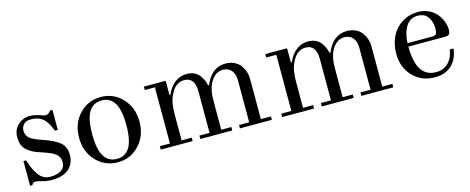

<svg xmlns="http://www.w3.org/2000/svg" viewBox="-30 -851 3113 1271"><g transform="rotate(-15 1526.0 -215.5)"><path d="M61.5 7.8V-162.1H79.1Q89.8 -128.9 100.1 -106Q110.4 -83 125.5 -60.5Q140.6 -38.1 161.1 -26.9Q181.6 -15.6 207 -15.6Q257.3 -15.6 283.9 -34.4Q310.5 -53.2 310.5 -88.9Q310.5 -124 284.7 -144.8Q258.8 -165.5 191.4 -187Q159.7 -196.8 138.7 -207Q117.7 -217.3 99.1 -232.9Q80.6 -248.5 71.5 -271Q62.5 -293.5 62.5 -324.2Q62.5 -376.5 96.7 -408Q130.9 -439.5 177.7 -439.5Q213.4 -439.5 253.4 -424.3Q273.4 -417 280.8 -417Q304.7 -417 317.4 -439.5H334.5V-302.2H314.9Q299.8 -342.8 279.8 -370.1Q262.2 -394 238 -405Q213.9 -416 174.8 -416Q146.5 -416 129.9 -398.2Q113.3 -380.4 113.3 -356.4Q113.3 -340.8 118.4 -328.9Q123.5 -316.9 131.3 -308.3Q139.2 -299.8 155 -291.5Q170.9 -283.2 185.3 -277.3Q199.7 -271.5 225.6 -262.7Q304.2 -235.8 336.7 -205.6Q369.1 -175.3 369.1 -123Q369.1 -64.5 329.8 -28.3Q290.5 7.8 209 7.8Q176.3 7.8 139.6 -3.4Q115.7 -10.3 99.1 -10.3Q84 -10.3 77.6 7.8Z M516.8 -55.7Q457 -119.1 457 -215.8Q457 -312.5 516.8 -376Q576.7 -439.5 664.1 -439.5Q751.5 -439.5 811.3 -376Q871.1 -312.5 871.1 -215.8Q871.1 -119.1 811.3 -55.7Q751.5 7.8 664.1 7.8Q576.7 7.8 516.8 -55.7ZM576.4 -367.7Q546.9 -319.3 546.9 -215.8Q546.9 -112.3 576.4 -64Q606 -15.6 664.1 -15.6Q722.2 -15.6 751.7 -64Q781.2 -112.3 781.2 -215.8Q781.2 -319.3 751.7 -367.7Q722.2 -416 664.1 -416Q606 -416 576.4 -367.7Z M959 0V-23.4H1028.3V-408.2H959V-431.6H1108.4V-333.5L1113.3 -332Q1161.6 -439.5 1253.9 -439.5Q1282.2 -439.5 1304.4 -429Q1326.7 -418.5 1339.8 -400.9Q1353 -383.3 1360.6 -366Q1368.2 -348.6 1372.1 -329.6H1378.4Q1423.8 -439.5 1519 -439.5Q1552.7 -439.5 1579.1 -426.8Q1605.5 -414.1 1620.6 -393.3Q1635.7 -372.6 1643.6 -349.1Q1651.4 -325.7 1651.4 -302.2V-23.4H1720.7V0H1502V-23.4H1571.3V-313.5Q1571.3 -354 1550.3 -379.2Q1529.3 -404.3 1490.2 -404.3Q1461.9 -404.3 1438.5 -385.3Q1415 -366.2 1400.9 -336.4Q1391.1 -316.4 1386.2 -292.2Q1381.3 -268.1 1380.6 -250.5Q1379.9 -232.9 1379.9 -201.2V-23.4H1449.2V0H1230.5V-23.4H1299.8V-305.7Q1299.8 -404.3 1227.5 -404.3Q1168.5 -404.3 1135.7 -338.9Q1119.6 -307.1 1114 -275.1Q1108.4 -243.2 1108.4 -201.2V-23.4H1177.7V0Z M1791 0V-23.4H1860.4V-408.2H1791V-431.6H1940.4V-333.5L1945.3 -332Q1993.7 -439.5 2085.9 -439.5Q2114.3 -439.5 2136.5 -429Q2158.7 -418.5 2171.9 -400.9Q2185.1 -383.3 2192.6 -366Q2200.2 -348.6 2204.1 -329.6H2210.4Q2255.9 -439.5 2351.1 -439.5Q2384.8 -439.5 2411.1 -426.8Q2437.5 -414.1 2452.6 -393.3Q2467.8 -372.6 2475.6 -349.1Q2483.4 -325.7 2483.4 -302.2V-23.4H2552.7V0H2334V-23.4H2403.3V-313.5Q2403.3 -354 2382.3 -379.2Q2361.3 -404.3 2322.3 -404.3Q2293.9 -404.3 2270.5 -385.3Q2247.1 -366.2 2232.9 -336.4Q2223.1 -316.4 2218.3 -292.2Q2213.4 -268.1 2212.6 -250.5Q2211.9 -232.9 2211.9 -201.2V-23.4H2281.2V0H2062.5V-23.4H2131.8V-305.7Q2131.8 -404.3 2059.6 -404.3Q2000.5 -404.3 1967.8 -338.9Q1951.7 -307.1 1946 -275.1Q1940.4 -243.2 1940.4 -201.2V-23.4H2009.8V0Z M2628.9 -210Q2628.9 -273.9 2654.3 -325.9Q2679.7 -377.9 2728.3 -408.7Q2776.9 -439.5 2840.3 -439.5Q2879.4 -439.5 2912.1 -423.8Q2944.8 -408.2 2964.8 -383.8Q2984.9 -359.4 2995.8 -330.6Q3006.8 -301.8 3006.8 -273.4Q3006.8 -252.4 2999.5 -243.4Q2992.2 -234.4 2970.7 -234.4H2718.8Q2718.8 -23.4 2853.5 -23.4Q2906.2 -23.4 2939 -57.6Q2971.7 -91.8 2978.5 -145.5H3003.9Q3002 -117.7 2991.7 -91.6Q2981.4 -65.4 2962.2 -42.7Q2942.9 -20 2910.9 -6.1Q2878.9 7.8 2838.9 7.8Q2748 7.8 2688.5 -52.7Q2628.9 -113.3 2628.9 -210ZM2719.2 -257.8H2890.1Q2910.6 -257.8 2916.7 -269Q2922.9 -280.3 2922.9 -305.2Q2922.9 -350.6 2900.1 -383.3Q2877.4 -416 2830.1 -416Q2806.6 -416 2787.8 -406.5Q2769 -397 2756.8 -381.6Q2744.6 -366.2 2736.3 -345Q2728 -323.7 2724.1 -302.5Q2720.2 -281.2 2719.2 -257.8Z"/></g></svg>

Font: Theano Didot
Style: Regular
Weight: 400
Designer: Alexey Kryukov
Version: Version 2.0